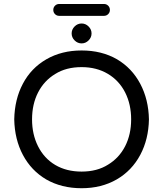

<svg xmlns="http://www.w3.org/2000/svg" viewBox="-20 -950 833 980"><path d="M252 -899.4Q252 -912.1 260.7 -920.9Q269.5 -929.7 282.2 -929.7H510.7Q523.4 -929.7 532.2 -920.9Q541 -912.1 541 -899.4Q541 -886.7 532.2 -877.9Q523.4 -869.1 510.7 -869.1H282.2Q269.5 -869.1 260.7 -877.9Q252 -886.7 252 -899.4ZM345.7 -779.3Q345.7 -799.8 360.8 -814.9Q376 -830.1 396.5 -830.1Q417 -830.1 432.1 -814.9Q447.3 -799.8 447.3 -779.3Q447.3 -758.8 432.1 -743.7Q417 -728.5 396.5 -728.5Q376 -728.5 360.8 -743.7Q345.7 -758.8 345.7 -779.3ZM215.8 -34.2Q139.6 -79.1 97.2 -158.7Q54.7 -238.3 52.7 -340.8Q54.7 -443.4 96.7 -522.5Q138.7 -602.5 216.8 -647.5Q294.9 -692.4 396.5 -692.4Q499 -692.4 577.1 -647.5Q653.3 -602.5 695.8 -522.5Q738.3 -442.4 740.2 -340.8Q738.3 -239.3 696.3 -160.2Q653.3 -79.1 575.7 -34.2Q498 10.7 396.5 10.7Q293.9 10.7 215.8 -34.2ZM531.2 -109.4Q587.9 -143.6 618.7 -203.6Q649.4 -263.7 649.4 -340.8Q649.4 -417 619.1 -477.5Q587.9 -539.1 530.3 -573.2Q472.7 -607.4 396.5 -607.4Q317.4 -607.4 261.7 -572.3Q205.1 -538.1 174.3 -478Q143.6 -418 143.6 -340.8Q143.6 -264.6 173.8 -204.1Q205.1 -141.6 262.2 -107.9Q319.3 -74.2 396.5 -74.2Q475.6 -74.2 531.2 -109.4Z"/></svg>

Font: KTXP_ComRound
Style: Medium
Weight: 500
Version: Version 1.01;May 16, 2022;FontCreator 13.0.0.2683 64-bit